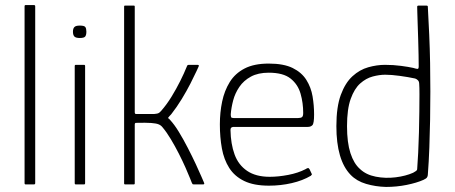

<svg xmlns="http://www.w3.org/2000/svg" viewBox="-20 -728 1795 758"><path d="M77 -5V-703Q77 -708 81 -708H114Q119 -708 119 -703V-5Q119 0 114 0H81Q77 0 77 -5Z M321 -603Q321 -590 316.5 -584Q312 -578 295 -578Q279 -578 273.5 -584Q268 -590 268 -603Q268 -615 273.5 -621Q279 -627 295 -627Q313 -627 317 -621Q321 -615 321 -603ZM316 -5Q316 0 312 0H279Q275 0 275 -5V-467Q275 -472 279 -472H312Q316 -472 316 -467Z M470 -4V-702Q470 -706 474 -706H508Q512 -706 512 -702V-284Q512 -282 513 -280Q514 -278 517 -278Q536 -278 553.5 -278Q571 -278 589 -278Q599 -279 604 -280.5Q609 -282 616 -290Q638 -315 657 -346Q676 -377 691.5 -408Q707 -439 717 -464Q719 -470 721 -471Q723 -472 727 -472H760Q763 -472 764.5 -470.5Q766 -469 764 -465Q764 -465 755.5 -446.5Q747 -428 732 -398.5Q717 -369 697.5 -337Q678 -305 656 -277Q652 -273 649 -269.5Q646 -266 643 -262Q645 -261 647.5 -259Q650 -257 651 -255Q668 -237 686 -207.5Q704 -178 721.5 -144Q739 -110 753 -80Q767 -50 775.5 -30Q784 -10 785 -8Q789 0 782 0Q779 0 774 0Q769 0 764 0Q759 0 754 0Q749 0 746 0Q742 0 741 -0.5Q740 -1 737 -7Q737 -7 730.5 -23.5Q724 -40 712.5 -66Q701 -92 686 -121.5Q671 -151 654.5 -178.5Q638 -206 622 -225Q616 -233 606.5 -237Q597 -241 577 -242.5Q557 -244 517 -243Q512 -243 512 -236V-4Q512 0 508 0H474Q470 0 470 -4Z M848 -237Q848 -284 857 -327Q866 -370 887 -404Q908 -438 945.5 -457.5Q983 -477 1041 -477Q1100 -477 1135.5 -459.5Q1171 -442 1189.5 -412.5Q1208 -383 1214 -347.5Q1220 -312 1220 -276Q1220 -241 1213.5 -234Q1207 -227 1195 -227H901Q899 -227 894.5 -225Q890 -223 890 -214Q891 -160 906 -118.5Q921 -77 955.5 -53.5Q990 -30 1045 -30Q1079 -30 1118 -37.5Q1157 -45 1186 -60Q1192 -64 1195.5 -64.5Q1199 -65 1202 -60L1210 -43Q1212 -40 1211 -38.5Q1210 -37 1207 -34Q1175 -15 1131.5 -5Q1088 5 1042 5Q982 5 944 -13.5Q906 -32 885 -65Q864 -98 856 -142Q848 -186 848 -237ZM1177 -282Q1177 -322 1166.5 -358.5Q1156 -395 1127 -418Q1098 -441 1041 -441Q999 -441 970.5 -425.5Q942 -410 925 -385Q908 -360 900.5 -331.5Q893 -303 891 -277Q891 -269 892.5 -265.5Q894 -262 902 -262H1157Q1167 -262 1172 -265.5Q1177 -269 1177 -282Z M1308 -230Q1308 -306 1325.5 -353.5Q1343 -401 1371.5 -427Q1400 -453 1434 -462.5Q1468 -472 1500 -472Q1533 -472 1563 -468Q1593 -464 1611 -460Q1624 -456 1628.5 -456Q1633 -456 1633 -466Q1633 -483 1632.5 -511Q1632 -539 1631 -571Q1630 -603 1629 -632Q1628 -661 1627.5 -680Q1627 -699 1627 -701Q1627 -704 1628.5 -705Q1630 -706 1632 -706H1664Q1666 -706 1667.5 -705Q1669 -704 1669 -702Q1672 -647 1674.5 -591.5Q1677 -536 1678 -479.5Q1679 -423 1679 -366.5Q1679 -310 1678 -254.5Q1677 -199 1675 -144.5Q1673 -90 1669 -38Q1669 -33 1666 -28Q1663 -23 1652 -18Q1625 -6 1585.5 2Q1546 10 1504 10Q1463 9 1425.5 -2Q1388 -13 1364 -38Q1336 -67 1322 -115Q1308 -163 1308 -230ZM1350 -230Q1350 -165 1363.5 -123.5Q1377 -82 1401 -61Q1425 -38 1463.5 -30.5Q1502 -23 1542 -28Q1582 -33 1611 -46Q1618 -50 1622.5 -53Q1627 -56 1627 -61Q1629 -87 1631 -125.5Q1633 -164 1634 -206Q1635 -248 1635.5 -287Q1636 -326 1636 -355.5Q1636 -385 1635 -396Q1635 -406 1630 -411Q1625 -416 1619 -418Q1591 -424 1558 -428.5Q1525 -433 1501 -433Q1478 -433 1451.5 -426Q1425 -419 1402 -398.5Q1379 -378 1364.5 -337.5Q1350 -297 1350 -230Z"/></svg>

Font: Glory Thin ExtraLight
Style: Regular
Weight: 250
Version: Version 1.011